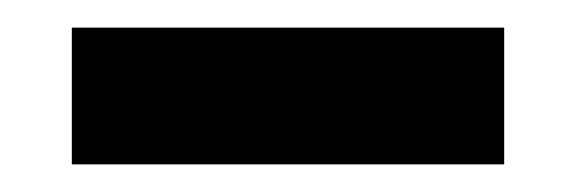

<svg xmlns="http://www.w3.org/2000/svg" viewBox="-20 -745 416 139"><path d="M345 -626V-725H32V-626Z"/></svg>

Font: Repo DemiBold
Style: Regular
Weight: 600
Designer: Stefan Peev
Foundry: Context Ltd
Version: Version 1.502